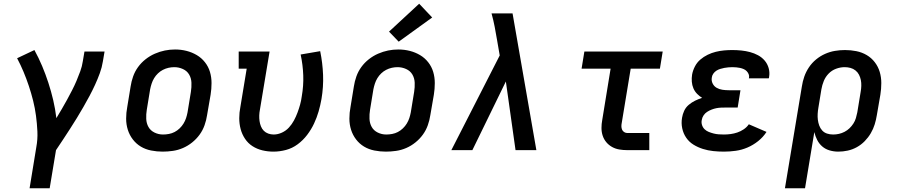

<svg xmlns="http://www.w3.org/2000/svg" viewBox="-20 -807 4840 1032"><path d="M139 205 175 -15Q183 -58 181 -100.5Q179 -143 173.5 -184.5Q168 -226 158 -266Q148 -306 135 -345Q122 -384 106.5 -421Q91 -458 72 -494L165 -538Q188 -496 206.5 -452Q225 -408 240 -362Q255 -316 266 -269Q277 -222 283 -172Q298 -197 312.5 -221.5Q327 -246 340.5 -271Q354 -296 367 -321Q380 -346 391 -372Q402 -398 411.5 -424Q421 -450 425 -477L434 -530H542L533 -477Q528 -445 516.5 -413.5Q505 -382 491 -351.5Q477 -321 461 -291Q445 -261 428 -231.5Q411 -202 393 -172.5Q375 -143 356.5 -114.5Q338 -86 319 -57Q300 -28 281 0L247 205Z M854 8Q823 8 792.5 2Q762 -4 737 -19Q712 -34 694 -57.5Q676 -81 667 -109.5Q658 -138 658 -169.5Q658 -201 664 -232L682 -342Q686 -369 695.5 -396Q705 -423 722 -446.5Q739 -470 762.5 -488.5Q786 -507 812.5 -518.5Q839 -530 866 -535.5Q893 -541 921 -541Q953 -541 982.5 -533.5Q1012 -526 1037.5 -511Q1063 -496 1081.5 -472.5Q1100 -449 1108.5 -420.5Q1117 -392 1117 -360.5Q1117 -329 1112 -298L1093 -188Q1089 -161 1079.5 -134Q1070 -107 1053 -83.5Q1036 -60 1013 -41.5Q990 -23 963.5 -11.5Q937 0 909 4Q881 8 854 8ZM856 -84Q872 -84 888 -87Q904 -90 918.5 -97.5Q933 -105 945.5 -117Q958 -129 966.5 -143Q975 -157 980 -172Q985 -187 988 -203L1006 -313Q1010 -338 1009 -362.5Q1008 -387 996.5 -406.5Q985 -426 963 -436Q941 -446 917 -446Q901 -446 885.5 -442.5Q870 -439 855.5 -431.5Q841 -424 829 -412.5Q817 -401 808.5 -387Q800 -373 795 -357.5Q790 -342 787 -327L769 -217Q765 -193 766 -168.5Q767 -144 778 -124.5Q789 -105 810.5 -94.5Q832 -84 856 -84Q856 -84 856 -84Q856 -84 856 -84Z M1450 8Q1419 8 1390 1Q1361 -6 1337 -21.5Q1313 -37 1297 -61Q1281 -85 1273.5 -113Q1266 -141 1266 -171.5Q1266 -202 1272 -232L1306 -438H1263V-530H1429L1377 -217Q1374 -202 1373.5 -186.5Q1373 -171 1375 -156.5Q1377 -142 1382.5 -128Q1388 -114 1398 -104Q1408 -94 1422 -89Q1436 -84 1451 -84Q1473 -84 1495 -94Q1517 -104 1533 -121.5Q1549 -139 1560 -159.5Q1571 -180 1579 -201.5Q1587 -223 1593 -244.5Q1599 -266 1602 -289Q1612 -346 1610 -402Q1608 -458 1596 -514L1701 -532Q1714 -469 1716.5 -404.5Q1719 -340 1708 -275Q1702 -241 1692.5 -208Q1683 -175 1668 -143Q1653 -111 1631 -82Q1609 -53 1580 -31.5Q1551 -10 1517 -1Q1483 8 1450 8Z M2054 8Q2023 8 1992.5 2Q1962 -4 1937 -19Q1912 -34 1894 -57.5Q1876 -81 1867 -109.5Q1858 -138 1858 -169.5Q1858 -201 1864 -232L1882 -342Q1886 -369 1895.5 -396Q1905 -423 1922 -446.5Q1939 -470 1962.5 -488.5Q1986 -507 2012.5 -518.5Q2039 -530 2066 -535.5Q2093 -541 2121 -541Q2153 -541 2182.5 -533.5Q2212 -526 2237.5 -511Q2263 -496 2281.5 -472.5Q2300 -449 2308.5 -420.5Q2317 -392 2317 -360.5Q2317 -329 2312 -298L2293 -188Q2289 -161 2279.5 -134Q2270 -107 2253 -83.5Q2236 -60 2213 -41.5Q2190 -23 2163.5 -11.5Q2137 0 2109 4Q2081 8 2054 8ZM2056 -84Q2072 -84 2088 -87Q2104 -90 2118.5 -97.5Q2133 -105 2145.5 -117Q2158 -129 2166.5 -143Q2175 -157 2180 -172Q2185 -187 2188 -203L2206 -313Q2210 -338 2209 -362.5Q2208 -387 2196.5 -406.5Q2185 -426 2163 -436Q2141 -446 2117 -446Q2101 -446 2085.5 -442.5Q2070 -439 2055.5 -431.5Q2041 -424 2029 -412.5Q2017 -401 2008.5 -387Q2000 -373 1995 -357.5Q1990 -342 1987 -327L1969 -217Q1965 -193 1966 -168.5Q1967 -144 1978 -124.5Q1989 -105 2010.5 -94.5Q2032 -84 2056 -84Q2056 -84 2056 -84Q2056 -84 2056 -84ZM2123 -583 2071 -637 2233 -787 2303 -713Z M2406 0 2666 -509 2652 -590Q2646 -626 2639 -662.5Q2632 -699 2622 -735H2735L2863 0H2751L2699 -369L2519 0Z M3352 0Q3330 0 3309 -3.5Q3288 -7 3270 -17Q3252 -27 3239 -42.5Q3226 -58 3219.5 -77.5Q3213 -97 3213 -119Q3213 -141 3217 -162L3262 -438H3106L3121 -530H3542L3527 -438H3370L3322 -147Q3320 -138 3320 -128.5Q3320 -119 3323.5 -110.5Q3327 -102 3335 -97Q3343 -92 3352 -92H3470V0Z M3871 8Q3842 8 3813.5 5Q3785 2 3758 -6.5Q3731 -15 3707.5 -29.5Q3684 -44 3668.5 -66.5Q3653 -89 3647 -117Q3641 -145 3646 -174Q3649 -193 3657.5 -211.5Q3666 -230 3682 -243.5Q3698 -257 3716.5 -266Q3735 -275 3754 -281Q3739 -290 3726.5 -303Q3714 -316 3707 -332.5Q3700 -349 3698.5 -368Q3697 -387 3700 -406Q3704 -428 3715 -449.5Q3726 -471 3744 -486.5Q3762 -502 3783.5 -512.5Q3805 -523 3827.5 -528.5Q3850 -534 3872 -536Q3894 -538 3916 -538Q3941 -538 3965 -535.5Q3989 -533 4011.5 -527Q4034 -521 4054.5 -510Q4075 -499 4090 -481.5Q4105 -464 4111.5 -441Q4118 -418 4114 -394Q4114 -392 4113.5 -390Q4113 -388 4112 -386H4005Q4005 -387 4005.5 -387.5Q4006 -388 4006 -389Q4008 -399 4004 -408.5Q4000 -418 3993 -425Q3986 -432 3976.5 -436Q3967 -440 3957.5 -442Q3948 -444 3937.5 -445Q3927 -446 3916 -446Q3906 -446 3895 -445Q3884 -444 3873 -442Q3862 -440 3851 -436.5Q3840 -433 3830.5 -427Q3821 -421 3814 -411Q3807 -401 3806 -390Q3803 -373 3810.5 -358Q3818 -343 3832 -335Q3846 -327 3863 -324.5Q3880 -322 3897 -322H3960L3945 -229H3882Q3869 -229 3856 -228.5Q3843 -228 3830.5 -225.5Q3818 -223 3805 -218Q3792 -213 3780.5 -205.5Q3769 -198 3761.5 -186.5Q3754 -175 3752 -162Q3749 -148 3753.5 -134.5Q3758 -121 3767.5 -112Q3777 -103 3789.5 -98Q3802 -93 3815.5 -89.5Q3829 -86 3843 -85Q3857 -84 3871 -84Q3889 -84 3907.5 -86.5Q3926 -89 3943.5 -95Q3961 -101 3977.5 -112Q3994 -123 4005 -139L4100 -98Q4082 -70 4055 -48.5Q4028 -27 3997.5 -14Q3967 -1 3935 3.5Q3903 8 3871 8Z M4199 205 4290 -342Q4294 -369 4303 -395Q4312 -421 4328 -445Q4344 -469 4366.5 -487.5Q4389 -506 4415 -517.5Q4441 -529 4468 -533.5Q4495 -538 4522 -538Q4553 -538 4583 -532Q4613 -526 4638.5 -511Q4664 -496 4682 -472.5Q4700 -449 4708.5 -420.5Q4717 -392 4717 -360.5Q4717 -329 4712 -298L4693 -188Q4689 -163 4681.5 -138.5Q4674 -114 4660.5 -91Q4647 -68 4628 -48.5Q4609 -29 4585.5 -16Q4562 -3 4536.5 2.5Q4511 8 4486 8Q4462 8 4439.5 1.5Q4417 -5 4400 -19.5Q4383 -34 4372.5 -54.5Q4362 -75 4357 -97L4307 205ZM4458 -84Q4474 -84 4489.5 -87.5Q4505 -91 4519.5 -98.5Q4534 -106 4546 -117.5Q4558 -129 4567 -143Q4576 -157 4580.5 -172.5Q4585 -188 4588 -203L4606 -313Q4609 -329 4609.5 -345.5Q4610 -362 4607 -377Q4604 -392 4597 -405.5Q4590 -419 4578 -428.5Q4566 -438 4551 -442Q4536 -446 4520 -446Q4497 -446 4474 -437.5Q4451 -429 4434 -411.5Q4417 -394 4408 -372Q4399 -350 4395 -327L4379 -229Q4376 -212 4375 -195.5Q4374 -179 4376 -163Q4378 -147 4383.5 -132Q4389 -117 4399.5 -105.5Q4410 -94 4425.5 -89Q4441 -84 4458 -84Z"/></svg>

Font: Iosevka Slab Semibold Extended
Style: Italic
Weight: 600
Width: 7
Italic angle: -9°
Monospace: yes
Designer: Belleve Invis
Foundry: Belleve Invis
Version: Version 11.1.0; ttfautohint (v1.8.3)